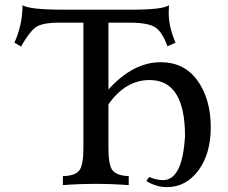

<svg xmlns="http://www.w3.org/2000/svg" viewBox="-20 -725 895 753"><path d="M634.3 8.8Q592.8 8.8 553.7 -15.1L565.4 -30.8Q594.7 -18.6 619.1 -18.6Q695.8 -18.6 705.6 -191.4Q705.6 -411.1 566.9 -411.1Q472.2 -411.1 405.3 -315.9V-144Q405.3 -75.2 422.4 -55.7Q439.5 -36.1 484.9 -34.2V1Q420.4 -3.9 356 -3.9Q291 -3.9 226.6 1V-34.2Q273.4 -35.2 290.3 -55.7Q307.1 -76.2 307.1 -144V-636.2H212.9Q144 -636.2 119.1 -617.4Q94.2 -598.6 62.5 -542.5L36.6 -557.6Q68.4 -628.4 68.4 -704.6Q95.2 -687 231 -687H494.1Q619.1 -687 642.6 -704.6L641.6 -673.8Q641.6 -619.6 668.5 -557.6L636.7 -543.5Q616.7 -598.6 590.3 -616.9Q564 -635.3 493.2 -636.2H405.3V-374Q502 -481 609.9 -481Q703.6 -481 755.1 -408.2Q806.6 -335.4 806.6 -225.6Q806.6 -122.6 758.3 -56.9Q710 8.8 634.3 8.8Z"/></svg>

Font: Kelvinch
Style: Regular
Weight: 400
Designer: Paul James MIller
Foundry: High-Logic / Made with FontCreator
Version: Version 3.30 September 23, 2016